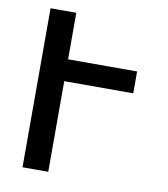

<svg xmlns="http://www.w3.org/2000/svg" viewBox="-82 -805 765 874"><g transform="rotate(10 300.0 -367.5)"><path d="M81 0V-735H200V-520H519V-419H200V0Z"/></g></svg>

Font: Iosevka Extended
Style: Bold
Weight: 700
Width: 7
Monospace: yes
Designer: Belleve Invis
Foundry: Belleve Invis
Version: Version 32.5.0; ttfautohint (v1.8.4)